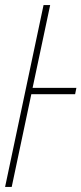

<svg xmlns="http://www.w3.org/2000/svg" viewBox="-59 -734 320 754"><path d="M-39 0H-13L64 -364H236L241 -389H69L138 -714H112Z"/></svg>

Font: Noto Sans Condensed Thin
Style: Italic
Weight: 100
Width: 3
Italic angle: -12°
Designer: Monotype Design Team
Foundry: Monotype Imaging Inc.
Version: Version 2.013